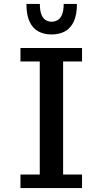

<svg xmlns="http://www.w3.org/2000/svg" viewBox="-20 -955 525 976"><path d="M84 1V-67.9H182.1V-642.6H84V-710.9H397V-642.6H300.8V-67.9H397V1ZM242.2 -779.8Q204.6 -779.8 175.8 -794.9Q147 -810.1 130.6 -844.2Q114.3 -878.4 114.3 -935.1H182.6Q182.6 -899.4 191.2 -879.6Q199.7 -859.9 213.4 -852.3Q227.1 -844.7 242.2 -844.7Q257.8 -844.7 272 -852.3Q286.1 -859.9 294.9 -879.6Q303.7 -899.4 303.7 -935.1H371.1Q371.1 -878.4 354.5 -844.2Q337.9 -810.1 309.1 -794.9Q280.3 -779.8 242.2 -779.8Z"/></svg>

Font: Comme Medium
Style: Regular
Weight: 500
Version: Version 1.000;gftools[0.9.27]